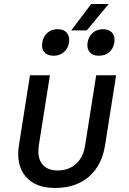

<svg xmlns="http://www.w3.org/2000/svg" viewBox="-20 -924 640 954"><path d="M253 10Q156 10 107.5 -47Q59 -104 74 -202L129 -550H228L173 -202Q164 -142 189 -109.5Q214 -77 267 -77Q321 -77 357.5 -109.5Q394 -142 403 -202L458 -550H557L502 -202Q486 -101 421 -45.5Q356 10 253 10ZM334 -773 433 -904H520L411 -773ZM471 -647Q441 -647 426 -664.5Q411 -682 415 -712Q420 -743 441 -761Q462 -779 492 -779Q522 -779 537.5 -761Q553 -743 548 -712Q543 -682 522.5 -664.5Q502 -647 471 -647ZM246 -647Q216 -647 200.5 -664.5Q185 -682 190 -712Q195 -743 215.5 -761Q236 -779 267 -779Q297 -779 312 -761Q327 -743 323 -712Q318 -682 297 -664.5Q276 -647 246 -647Z"/></svg>

Font: JetBrains Mono NL Medium
Style: Italic
Weight: 500
Italic angle: -9°
Monospace: yes
Designer: Philipp Nurullin, Konstantin Bulenkov
Foundry: JetBrains
Version: Version 2.305; ttfautohint (v1.8.4.7-5d5b)